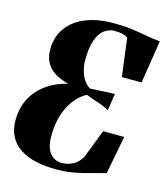

<svg xmlns="http://www.w3.org/2000/svg" viewBox="-113 -839 813 938"><g transform="rotate(15 293.0 -370.5)"><path d="M259.5 10.5Q202 10.5 155.2 0Q108.5 -10.5 74.8 -32.5Q41 -54.5 22.8 -89Q4.5 -123.5 4.5 -171Q4.5 -227 27 -274.8Q49.5 -322.5 94.5 -357.2Q139.5 -392 207 -409Q166 -419.5 137.2 -437.5Q108.5 -455.5 93.8 -483.2Q79 -511 79 -548.5Q79 -610.5 111 -656.5Q143 -702.5 203 -727.5Q263 -752.5 347.5 -752.5Q398.5 -752.5 438 -747.2Q477.5 -742 512.5 -735.2Q547.5 -728.5 586 -725L552 -508H452L427.5 -700.5Q416 -709.5 400 -713.2Q384 -717 361 -717Q330 -717 306.8 -698.5Q283.5 -680 270.5 -641.5Q257.5 -603 257.5 -543Q257.5 -502 272.5 -466.8Q287.5 -431.5 315.5 -414Q343 -415 375 -417Q407 -419 440.5 -420L427.5 -334Q400 -349.5 369 -359.5Q338 -369.5 309.5 -380.5Q274 -361.5 248 -327Q222 -292.5 207.8 -245.5Q193.5 -198.5 193.5 -142Q193.5 -111 199.8 -89.2Q206 -67.5 217.5 -53.8Q229 -40 244 -33.5Q259 -27 275.5 -27Q306.5 -27 333 -41Q359.5 -55 376.5 -85L432 -229H539L502 -36Q467.5 -27.5 430 -16.8Q392.5 -6 350.5 2.2Q308.5 10.5 259.5 10.5Z"/></g></svg>

Font: Merriweather 120pt Black
Style: Italic
Weight: 900
Italic angle: -7.8°
Version: Version 2.101